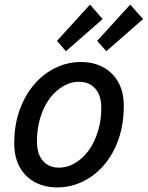

<svg xmlns="http://www.w3.org/2000/svg" viewBox="-20 -803 643 836"><path d="M229 13Q174 13 131.5 -10Q89 -33 65.5 -76Q42 -119 42 -179Q42 -259 65.5 -324Q89 -389 129 -435.5Q169 -482 221.5 -507.5Q274 -533 332 -533Q388 -533 430 -510Q472 -487 495.5 -444.5Q519 -402 519 -342Q519 -262 496 -196.5Q473 -131 433 -84.5Q393 -38 340.5 -12.5Q288 13 229 13ZM237 -73Q265 -73 291.5 -85Q318 -97 341.5 -119.5Q365 -142 382.5 -174Q400 -206 410.5 -246Q421 -286 421 -333Q421 -388 394.5 -417.5Q368 -447 324 -447Q296 -447 269.5 -435Q243 -423 219.5 -400.5Q196 -378 178.5 -346Q161 -314 151 -274Q141 -234 141 -187Q141 -132 167 -102.5Q193 -73 237 -73ZM443 -580 403 -625 547 -783 603 -720ZM267 -580 228 -625 372 -783 427 -720Z"/></svg>

Font: Ubuntu Sans Medium
Style: Italic
Weight: 500
Italic angle: -13.5°
Designer: Dalton Maag Ltd
Foundry: Dalton Maag Ltd
Version: Version 1.006